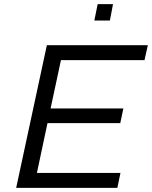

<svg xmlns="http://www.w3.org/2000/svg" viewBox="-20 -906 733 926"><path d="M58 0 206 -688H693L677 -616H274L224 -383H575L560 -312H209L158 -72H561L546 0ZM435 -807 451 -886H525L510 -807Z"/></svg>

Font: Saira SemiExpanded
Style: Italic
Weight: 400
Width: 6
Italic angle: -12°
Designer: Hector Gatti with collaboration of the Omnibus-Type team
Foundry: Omnibus-Type
Version: Version 1.101